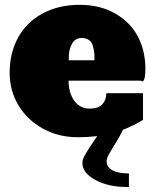

<svg xmlns="http://www.w3.org/2000/svg" viewBox="-20 -553 638 786"><path d="M298.3 8.8Q219.2 8.8 155 -26.9Q90.8 -62.5 55.2 -122.6Q19.5 -182.6 19.5 -254.4Q19.5 -335 53.2 -397.7Q86.9 -460.4 152.6 -496.8Q218.3 -533.2 306.2 -533.2Q390.1 -533.2 452.1 -497.3Q514.2 -461.4 544.7 -402.8Q575.2 -344.2 575.2 -271Q575.2 -254.4 572.8 -236.3Q568.4 -222.2 566.2 -220.5Q564 -218.8 554.7 -222.7H260.7Q260.7 -173.3 283.9 -140.9Q307.1 -108.4 347.2 -108.4Q382.3 -108.4 398.4 -125.5Q414.6 -142.6 415.5 -171.4H565.4V-62Q501 -23.4 438.7 -7.3Q376.5 8.8 298.3 8.8ZM261.7 -306.2H366.7Q367.2 -323.2 366 -335.9Q364.7 -348.6 360.4 -364.5Q356 -380.4 344.2 -388.9Q332.5 -397.5 314.5 -397.5Q288.1 -397.5 274.9 -373.8Q261.7 -350.1 261.7 -320.3ZM484.9 -24.4Q470.7 4.9 452.1 34.7Q433.6 64.5 425 80.3Q416.5 96.2 416.5 107.9Q416.5 129.4 438.5 143.1Q460.4 156.7 507.8 157.2V212.4H497.6Q423.3 212.4 370.4 183.6Q317.4 154.8 317.4 114.7Q317.4 106.9 319.8 99.1Q322.3 91.3 330.1 77.6Q337.9 64 344.2 54.2Q350.6 44.4 367.9 19Q385.3 -6.3 397 -24.4Z"/></svg>

Font: Bevan
Style: Regular
Weight: 400
Foundry: vernon adams
Version: Version 1.000